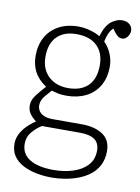

<svg xmlns="http://www.w3.org/2000/svg" viewBox="-90 -644 680 935"><g transform="rotate(10 250.0 -177.0)"><path d="M233 230Q194 230 157 223Q120 216 90 200.5Q60 185 42.5 160Q25 135 25 99Q25 75 35 53.5Q45 32 64 12Q83 -8 108 -25V-27Q87 -43 76.5 -59.5Q66 -76 66 -99Q66 -124 84.5 -148.5Q103 -173 127 -199V-202Q88 -228 70 -262.5Q52 -297 52 -341Q52 -393 73.5 -432.5Q95 -472 136 -494.5Q177 -517 235 -517Q256 -517 276 -512.5Q296 -508 312.5 -502Q329 -496 341 -488Q358 -544 385 -564Q412 -584 437 -584Q455 -584 466.5 -577.5Q478 -571 483.5 -561.5Q489 -552 489 -542Q489 -524 477.5 -510Q466 -496 452 -496Q442 -496 433.5 -501Q425 -506 414 -520L402 -537Q389 -525 381 -507Q373 -489 369 -467Q391 -445 404 -414.5Q417 -384 417 -352Q417 -295 393.5 -255.5Q370 -216 328.5 -195.5Q287 -175 233 -175Q207 -175 192 -178.5Q177 -182 159 -187Q146 -173 128.5 -152Q111 -131 111 -106Q111 -92 118.5 -79.5Q126 -67 143 -59Q160 -51 186 -51H332Q395 -51 435 -25Q475 1 475 57Q475 98 459 128Q443 158 416.5 177.5Q390 197 358 208.5Q326 220 293.5 225Q261 230 233 230ZM234 192Q286 192 330 178Q374 164 400.5 135.5Q427 107 427 63Q427 26 403 8.5Q379 -9 331 -9H142Q117 6 95.5 31Q74 56 74 90Q74 140 115.5 166Q157 192 234 192ZM235 -213Q298 -213 333 -247.5Q368 -282 368 -349Q368 -410 332.5 -444.5Q297 -479 230 -479Q169 -479 134.5 -444.5Q100 -410 100 -345Q100 -284 137 -248.5Q174 -213 235 -213Z"/></g></svg>

Font: Literata 18pt ExtraLight
Style: Regular
Weight: 250
Designer: Latin by Veronika Burian and Jose Scaglione. Greek by Irene Vlachou. Cyrillic by Vera Evstafieva.
Foundry: TypeTogether
Version: Version 3.103;gftools[0.9.29]